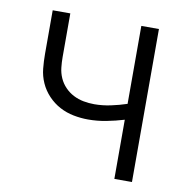

<svg xmlns="http://www.w3.org/2000/svg" viewBox="-65 -593 631 655"><g transform="rotate(10 250.0 -265.0)"><path d="M373 0V-205Q343 -196 312 -190Q281 -184 249 -184Q224 -184 198.5 -189Q173 -194 150.5 -206Q128 -218 110 -237Q92 -256 81.5 -279.5Q71 -303 68.5 -328.5Q66 -354 66 -379V-530H127V-379Q127 -361 129 -342.5Q131 -324 138.5 -307Q146 -290 159 -276.5Q172 -263 188.5 -254.5Q205 -246 223.5 -242.5Q242 -239 261 -239Q289 -239 317.5 -245Q346 -251 373 -260V-530H434V0Z"/></g></svg>

Font: Iosevka Term Light
Style: Regular
Weight: 300
Monospace: yes
Designer: Belleve Invis
Foundry: Belleve Invis
Version: Version 9.0.1; ttfautohint (v1.8.3)